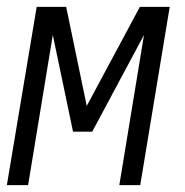

<svg xmlns="http://www.w3.org/2000/svg" viewBox="-21 -540 541 560"><path d="M-1 0 86 -520H172L232 -231L387 -520H474L388 0H327L399 -438L248 -156H192L133 -438L61 0Z"/></svg>

Font: Iosevka SS04 Light Oblique
Style: Regular
Weight: 300
Italic angle: -9°
Monospace: yes
Designer: Belleve Invis
Foundry: Belleve Invis
Version: Version 19.0.0; ttfautohint (v1.8.4)